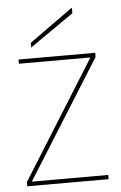

<svg xmlns="http://www.w3.org/2000/svg" viewBox="-53 -778 513 816"><g transform="rotate(-5 203.5 -370.0)"><path d="M367 -540V-522L51 -18H377V0H30V-18L345 -522H40V-540ZM98 -606 285 -740V-716L98 -586Z"/></g></svg>

Font: Poppins Thin
Style: Regular
Weight: 250
Designer: Ninad Kale (Devanagari), Jonny Pinhorn (Latin)
Foundry: Indian Type Foundry
Version: Version 3.200;PS 1.000;hotconv 16.6.54;makeotf.lib2.5.65590